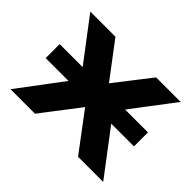

<svg xmlns="http://www.w3.org/2000/svg" viewBox="-112 -683 864 864"><g transform="rotate(45 320.5 -250.5)"><path d="M26 0 246 -293 250 -215 33 -501H193L323 -329H318L452 -501H608L391 -215L395 -292L616 0H456L318 -184H323L182 0ZM39 -211V-300H601V-211Z"/></g></svg>

Font: Nunito Sans 7pt SemiExpanded
Style: Bold
Weight: 700
Width: 6
Designer: Vernon Adams
Foundry: Vernon Adams
Version: Version 3.101;gftools[0.9.27]